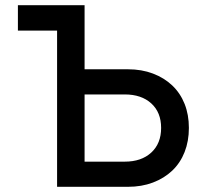

<svg xmlns="http://www.w3.org/2000/svg" viewBox="-20 -720 792 740"><path d="M200 0V-602H49V-700H306V-453H473Q526 -453 569.5 -436.5Q613 -420 644 -390.5Q675 -361 691.5 -319.5Q708 -278 708 -227Q708 -176 691.5 -134Q675 -92 644 -62.5Q613 -33 569.5 -16.5Q526 0 473 0ZM306 -97H461Q525 -97 563 -132Q601 -167 601 -227Q601 -287 563 -321.5Q525 -356 461 -356H306Z"/></svg>

Font: NT Somic Medium
Style: Regular
Weight: 500
Designer: Ravid Balaliev — lead type designer, mastering
Michael Voronin — secret advisor, marketing
Ivan Kovalenko — best boy
Foundry: NT Type
Version: Version 0.7